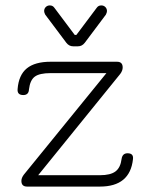

<svg xmlns="http://www.w3.org/2000/svg" viewBox="-20 -689 546 709"><path d="M164 -669Q175 -669 181 -660L256 -560H262L337 -660Q343 -669 354 -669Q363 -669 369 -663Q375 -657 375 -648Q375 -643 371 -635L293 -531Q283 -518 268 -518H250Q235 -518 225 -531L147 -635Q143 -643 143 -648Q143 -657 149 -663Q155 -669 164 -669ZM80 0Q59 0 59 -21Q59 -32 68 -44L373 -419H167Q126 -419 108.5 -406Q91 -393 87 -359Q86 -338 66 -338Q43 -338 45 -360Q49 -412 79 -436.5Q109 -461 167 -461H412Q433 -461 433 -440Q433 -428 424 -416L121 -42H349Q388 -42 406.5 -56Q425 -70 429 -102Q432 -123 451 -123Q474 -123 471 -101Q460 0 349 0Z"/></svg>

Font: Jura Light
Style: Regular
Weight: 300
Designer: Daniel Johnson, Alexei Vanyashin
Foundry: Daniel Johnson
Version: Version 5.103